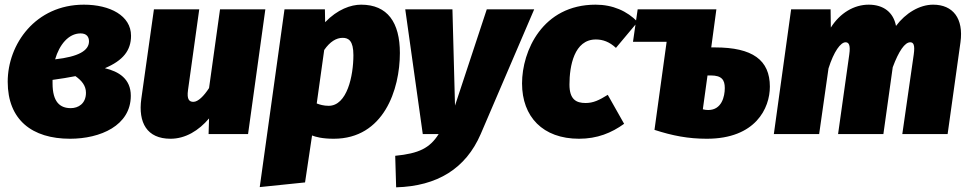

<svg xmlns="http://www.w3.org/2000/svg" viewBox="-20 -574 4150 822"><path d="M339 -554C132 -554 13 -385 13 -224C13 -61 117 20 280 20C409 20 540 -36 540 -164C540 -237 488 -268 429 -282C507 -315 541 -358 541 -421C541 -507 451 -554 339 -554ZM325 -431C351 -431 361 -416 361 -397C361 -357 315 -331 216 -320C234 -382 273 -431 325 -431ZM303 -248C330 -229 348 -207 348 -177C348 -130 315 -111 283 -111C237 -111 205 -137 205 -217V-232C241 -237 273 -242 303 -248Z M710 20C774 20 831 -15 875 -67L873 0H1042L1116 -534H922L875 -197C853 -163 828 -138 808 -138C791 -138 779 -147 785 -189L833 -534H639L585 -151C571 -49 609 20 710 20Z M1092 227 1286 207 1316 6C1331 12 1359 20 1409 20C1623 20 1692 -191 1692 -347C1692 -478 1639 -554 1526 -554C1482 -554 1425 -534 1372 -479L1371 -534H1198ZM1387 -121C1366 -121 1349 -126 1336 -131L1368 -360C1393 -396 1420 -412 1447 -412C1472 -412 1493 -400 1493 -338C1493 -249 1466 -121 1387 -121Z M2267 -534H2064L1928 -122L1917 -534H1715L1790 0H1858C1820 60 1774 83 1672 93L1676 228C1852 223 1974 148 2038 0Z M2530 -554C2302 -554 2215 -355 2215 -217C2215 -74 2304 20 2459 20C2537 20 2598 -5 2652 -44L2582 -168C2545 -145 2520 -133 2487 -133C2447 -133 2418 -148 2418 -212C2418 -291 2438 -405 2531 -405C2561 -405 2589 -395 2617 -369L2710 -480C2665 -527 2603 -554 2530 -554Z M3041 -371H3025L3047 -534H2710L2690 -395H2834L2782 -18C2859 7 2926 20 3006 20C3215 20 3276 -111 3276 -203C3276 -317 3202 -371 3041 -371ZM3012 -103C3004 -103 2998 -104 2989 -106L3009 -251H3023C3070 -251 3083 -232 3083 -197C3083 -161 3070 -103 3012 -103Z M3975 -554C3917 -554 3857 -518 3816 -463C3805 -521 3763 -554 3699 -554C3636 -554 3576 -518 3537 -456L3536 -534H3367L3293 0H3487L3527 -281C3550 -354 3579 -393 3600 -393C3613 -393 3622 -383 3616 -341L3568 0H3762L3802 -286C3828 -356 3854 -393 3877 -393C3890 -393 3898 -383 3892 -341L3843 0H4037L4092 -393C4106 -495 4060 -554 3975 -554Z"/></svg>

Font: Fira Sans Heavy
Style: Italic
Weight: 900
Italic angle: -8°
Designer: bBox Type GmbH & Carrois Corporate GbR & Edenspiekermann AG
Foundry: bBox Type GmbH & Carrois Corporate GbR & Edenspiekermann AG
Version: Version 4.301;PS 004.301;hotconv 1.0.88;makeotf.lib2.5.64775